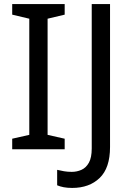

<svg xmlns="http://www.w3.org/2000/svg" viewBox="-20 -734 652 944"><path d="M298 0H40V-52L124 -71V-642L40 -662V-714H298V-662L214 -642V-71L298 -52ZM335 190Q311 190 293 186.5Q275 183 261 177V101Q277 105 295 108Q313 111 333 111Q358 111 380.5 101Q403 91 417 66Q431 41 431 -4V-714H521V-11Q521 92 470 141Q419 190 335 190Z"/></svg>

Font: RS Noto Sans
Style: Regular
Weight: 400
Designer: Monotype Design Team
Foundry: Monotype Imaging Inc.
Version: Version 3.10